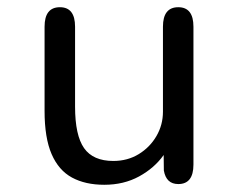

<svg xmlns="http://www.w3.org/2000/svg" viewBox="-20 -501 659 532"><path d="M146 -481Q188 -481 188 -427V-205.5Q188 -126 213 -90.5Q238 -55 294 -55Q333.5 -55 364.5 -74Q395.5 -93 413.5 -124Q431.5 -155 431.5 -191.5V-427Q431.5 -481 474 -481Q516 -481 516 -427V-45Q516 9 474 9Q440.5 9 434 -28.5L433.5 -71.5Q408 -35.5 365.5 -12.2Q323 11 269 11Q216.5 11 179.5 -9Q142.5 -29 123 -74Q103.5 -119 103.5 -193.5V-427Q103.5 -481 146 -481Z"/></svg>

Font: Sono Monospace
Style: Regular
Weight: 400
Designer: Tyler Finck
Foundry: Tyler Finck
Version: Version 2.112